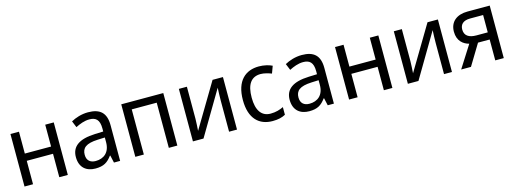

<svg xmlns="http://www.w3.org/2000/svg" viewBox="-10 -1215 5071 1893"><g transform="rotate(-15 2525.0 -268.0)"><path d="M166 -536H79V0H166V-239H434V0H521V-536H434V-313H166Z M872 -545C805 -545 743 -524 698 -499L725 -433C767 -454 815 -474 867 -474C932 -474 969 -444 969 -355V-323L884 -320C720 -314 643 -256 643 -149C643 -40 711 10 802 10C887 10 927 -17 971 -76H975L992 0H1055V-365C1055 -490 995 -545 872 -545ZM969 -262V-214C969 -110 906 -61 823 -61C770 -61 733 -88 733 -148C733 -216 773 -254 896 -259Z M1639 -536H1210V0H1297V-461H1552V0H1639Z M1880 -536H1798V0H1906L2171 -448C2169 -422 2167 -347 2167 -316V0H2248V-536H2142L1874 -87C1876 -114 1880 -184 1880 -209Z M2610 10C2668 10 2707 0 2742 -19V-97C2706 -80 2665 -66 2610 -66C2517 -66 2469 -137 2469 -266C2469 -400 2516 -469 2614 -469C2649 -469 2693 -456 2724 -444L2751 -517C2720 -533 2668 -546 2616 -546C2480 -546 2379 -463 2379 -265C2379 -75 2474 10 2610 10Z M3054 -545C2987 -545 2925 -524 2880 -499L2907 -433C2949 -454 2997 -474 3049 -474C3114 -474 3151 -444 3151 -355V-323L3066 -320C2902 -314 2825 -256 2825 -149C2825 -40 2893 10 2984 10C3069 10 3109 -17 3153 -76H3157L3174 0H3237V-365C3237 -490 3177 -545 3054 -545ZM3151 -262V-214C3151 -110 3088 -61 3005 -61C2952 -61 2915 -88 2915 -148C2915 -216 2955 -254 3078 -259Z M3479 -536H3392V0H3479V-239H3747V0H3834V-536H3747V-313H3479Z M4074 -536H3992V0H4100L4365 -448C4363 -422 4361 -347 4361 -316V0H4442V-536H4336L4068 -87C4070 -114 4074 -184 4074 -209Z M4636 0 4765 -213H4884V0H4971V-536H4744C4635 -536 4563 -480 4563 -378C4563 -283 4621 -240 4679 -225L4536 0ZM4648 -377C4648 -427 4677 -463 4752 -463H4884V-286H4768C4692 -286 4648 -315 4648 -377Z"/></g></svg>

Font: Noto Sans Thai
Style: Regular
Weight: 400
Designer: Monotype Design Team
Foundry: Monotype Imaging Inc.
Version: Version 1.901